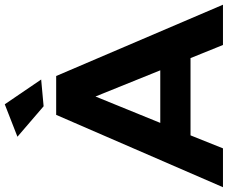

<svg xmlns="http://www.w3.org/2000/svg" viewBox="-98 -861 956 806"><g transform="rotate(-90 380.0 -458.0)"><path d="M449.2 -763.2 336.9 -752.9 209 -862.8 345.2 -916ZM594.2 0 539.1 -136.2H214.8L160.2 0H-2.9L300.8 -700.2H463.9L763.2 0ZM267.1 -263.2H487.8L377.9 -535.2Z"/></g></svg>

Font: Montserrat arm SemiBold
Style: Regular
Weight: 600
Designer: Julieta Ulanovsky
Foundry: Julieta Ulanovsky
Version: Version 6.000;PS 006.000;hotconv 1.0.88;makeotf.lib2.5.64775